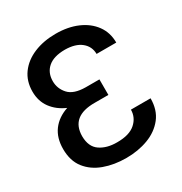

<svg xmlns="http://www.w3.org/2000/svg" viewBox="-174 -865 949 1003"><g transform="rotate(-30 301.0 -363.5)"><path d="M300.8 -416.5H382.8V-322.8H300.8Q156.7 -323.7 156.2 -203.6Q156.7 -140.1 197.3 -112.5Q237.8 -85 298.8 -85.4Q373 -85 409.7 -117.7Q446.3 -150.4 446.3 -197.3H564.9Q564.9 -127.4 528.6 -81.3Q492.2 -35.2 432.1 -12.7Q372.1 9.8 300.3 9.8Q227.5 9.8 167.7 -12Q107.9 -33.7 72.3 -79.1Q36.6 -124.5 36.6 -195.8Q36.6 -262.7 69.3 -306.9Q102.1 -351.1 162.6 -371.6Q109.4 -394.5 78.6 -436.3Q47.9 -478 47.9 -535.6Q47.9 -598.6 81.1 -643.8Q114.3 -689 172.1 -713.1Q230 -737.3 303.7 -737.3Q377 -737.3 433.6 -712.9Q490.2 -688.5 522.7 -644Q555.2 -599.6 555.2 -539.1H436.5Q436 -584.5 401.4 -612.5Q366.7 -640.6 303.2 -641.1Q235.4 -640.6 201.2 -610.6Q167 -580.6 167 -529.8Q167 -484.9 197.8 -450.9Q228.5 -417 300.8 -416.5Z"/></g></svg>

Font: Inter Tight Medium
Style: Regular
Weight: 500
Designer: Rasmus Andersson
Foundry: rsms
Version: Version 3.004; ttfautohint (v1.8.4.7-5d5b)